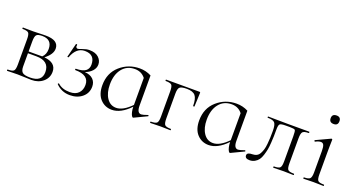

<svg xmlns="http://www.w3.org/2000/svg" viewBox="-42 -1093 2971 1606"><g transform="rotate(20 1443.5 -290.0)"><path d="M286 -213Q392 -203 392 -122Q392 -68 351 -33Q310 2 248 2Q233 2 187.5 0Q142 -2 123 -2Q106 -2 74.5 -1Q43 0 32 0Q29 0 29 -6Q29 -12 32 -12Q74 -12 86 -24.5Q98 -37 98 -81V-305Q98 -349 86.5 -361.5Q75 -374 33 -374Q30 -374 30 -380Q30 -386 33 -386Q44 -386 74.5 -385.5Q105 -385 123 -385Q139 -385 176.5 -386.5Q214 -388 234 -388Q350 -388 350 -312Q350 -262 286 -213ZM208 -375Q170 -375 157.5 -361.5Q145 -348 145 -303V-214H254H266Q296 -242 296 -290Q296 -375 208 -375ZM230 -13Q336 -13 336 -99Q336 -198 219 -198H145V-81Q145 -43 162 -28Q179 -13 230 -13Z M646 -213Q695 -209 720.5 -184Q746 -159 746 -119Q746 -61 702.5 -24.5Q659 12 592 12Q519 12 468 -40Q465 -44 471 -48Q475 -51 477 -48Q516 -12 583 -12Q635 -12 661.5 -40Q688 -68 688 -113Q688 -201 566 -201Q563 -201 562 -207Q561 -213 566 -213Q626 -214 651.5 -233.5Q677 -253 677 -289Q677 -379 587 -379Q511 -379 476 -283Q475 -280 467 -282Q464 -283 465 -285L496 -407Q496 -409 499.5 -409Q503 -409 505.5 -407.5Q508 -406 508 -405Q504 -389 509.5 -382Q515 -375 523 -375Q529 -375 561.5 -387Q594 -399 620 -399Q674 -399 702.5 -372.5Q731 -346 731 -310Q731 -279 708 -253Q685 -227 646 -213Z M1265 -56Q1268 -57 1270 -55Q1272 -53 1272 -50Q1272 -47 1269 -46L1158 7Q1156 8 1154 8Q1149 8 1142.5 -2.5Q1136 -13 1131 -34Q1126 -55 1126 -79Q1044 7 964 7Q903 7 862 -36.5Q821 -80 821 -160Q821 -269 895 -334Q969 -399 1069 -399Q1124 -399 1172 -374V-106Q1172 -41 1209 -41Q1223 -41 1265 -56ZM993 -21Q1054 -21 1126 -95V-335Q1091 -380 1032 -380Q961 -380 919.5 -327.5Q878 -275 878 -188Q878 -114 909 -67.5Q940 -21 993 -21Z M1603 -386Q1609 -386 1610 -384.5Q1611 -383 1611 -377Q1611 -358 1608.5 -314Q1606 -270 1606 -256Q1606 -254 1600 -254Q1594 -254 1594 -256Q1594 -321 1572.5 -347Q1551 -373 1496 -373Q1448 -373 1433.5 -359.5Q1419 -346 1419 -303V-81Q1419 -37 1431 -24.5Q1443 -12 1485 -12Q1487 -12 1487 -6Q1487 0 1485 0Q1473 0 1443 -1Q1413 -2 1397 -2Q1380 -2 1348.5 -1Q1317 0 1306 0Q1303 0 1303 -6Q1303 -12 1306 -12Q1348 -12 1360 -24.5Q1372 -37 1372 -81V-305Q1372 -349 1360.5 -361.5Q1349 -374 1307 -374Q1304 -374 1304 -380Q1304 -386 1307 -386Z M2127 -56Q2130 -57 2132 -55Q2134 -53 2134 -50Q2134 -47 2131 -46L2020 7Q2018 8 2016 8Q2011 8 2004.5 -2.5Q1998 -13 1993 -34Q1988 -55 1988 -79Q1906 7 1826 7Q1765 7 1724 -36.5Q1683 -80 1683 -160Q1683 -269 1757 -334Q1831 -399 1931 -399Q1986 -399 2034 -374V-106Q2034 -41 2071 -41Q2085 -41 2127 -56ZM1855 -21Q1916 -21 1988 -95V-335Q1953 -380 1894 -380Q1823 -380 1781.5 -327.5Q1740 -275 1740 -188Q1740 -114 1771 -67.5Q1802 -21 1855 -21Z M2192 9Q2151 9 2151 -20Q2151 -46 2198 -46Q2219 -46 2235.5 -54.5Q2252 -63 2262 -81.5Q2272 -100 2278 -120Q2284 -140 2287 -170.5Q2290 -201 2291 -226Q2292 -251 2292 -288Q2292 -342 2277 -359.5Q2262 -377 2214 -377Q2212 -377 2212 -382.5Q2212 -388 2214 -388L2387 -386H2580Q2583 -386 2583 -380Q2583 -374 2580 -374Q2539 -374 2527 -360.5Q2515 -347 2515 -303V-81Q2515 -37 2526.5 -24.5Q2538 -12 2580 -12Q2583 -12 2583 -6Q2583 0 2580 0Q2569 0 2539 -1Q2509 -2 2493 -2Q2476 -2 2444 -1Q2412 0 2401 0Q2399 0 2399 -6Q2399 -12 2401 -12Q2444 -12 2456 -24.5Q2468 -37 2468 -81V-305Q2468 -351 2461.5 -359Q2455 -367 2416 -367H2376Q2335 -367 2325.5 -357Q2316 -347 2316 -308Q2316 -272 2315.5 -250Q2315 -228 2312.5 -190.5Q2310 -153 2305.5 -129.5Q2301 -106 2292 -77Q2283 -48 2270.5 -31Q2258 -14 2237.5 -2.5Q2217 9 2192 9Z M2750 -516Q2710 -516 2710 -554Q2710 -592 2750 -592Q2788 -592 2788 -554Q2788 -516 2750 -516ZM2669 0Q2667 0 2667 -6Q2667 -12 2669 -12Q2710 -12 2722.5 -25Q2735 -38 2735 -81V-270Q2735 -307 2727.5 -323Q2720 -339 2702 -339Q2683 -339 2654 -324Q2650 -323 2647.5 -328.5Q2645 -334 2649 -336L2773 -394L2777 -395Q2784 -395 2784 -388Q2784 -385 2783.5 -368.5Q2783 -352 2782.5 -325Q2782 -298 2782 -271V-81Q2782 -37 2793.5 -24.5Q2805 -12 2847 -12Q2850 -12 2850 -6Q2850 0 2847 0Q2837 0 2806.5 -1Q2776 -2 2758 -2Q2740 -2 2710 -1Q2680 0 2669 0Z"/></g></svg>

Font: t
Style: Regular
Weight: 300
Designer: Christian Thalmann (Catharsis Fonts)
Version: Version 1.000;PS 002.000;hotconv 1.0.88;makeotf.lib2.5.64775